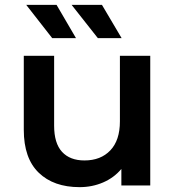

<svg xmlns="http://www.w3.org/2000/svg" viewBox="-20 -764 721 791"><path d="M599 -534V0H480V-68Q450 -32 405 -12.5Q360 7 308 7Q201 7 139.5 -52.5Q78 -112 78 -229V-534H203V-246Q203 -174 235.5 -138.5Q268 -103 328 -103Q395 -103 434.5 -144.5Q474 -186 474 -264V-534ZM88 -744H213L293 -607H195ZM275 -744H400L481 -607H383Z"/></svg>

Font: Montserrat Alternates SemiBold
Style: Regular
Weight: 600
Designer: Julieta Ulanovsky
Foundry: Julieta Ulanovsky
Version: Version 7.200